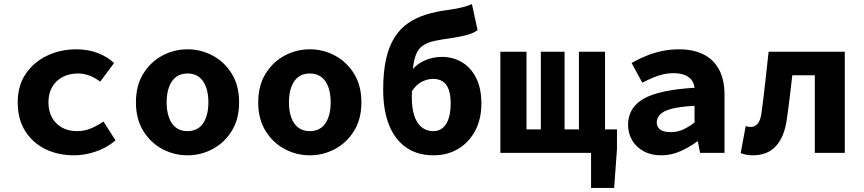

<svg xmlns="http://www.w3.org/2000/svg" viewBox="-20 -750 4240 942"><path d="M343.1 12Q264.9 12 202.3 -18.7Q139.7 -49.5 103.3 -107.5Q66.9 -165.6 66.9 -247.9Q66.9 -330.4 106.9 -388.5Q146.8 -446.7 212.3 -477.4Q277.8 -508.1 353.8 -508.1Q413.1 -508.1 461 -489.3Q509 -470.5 539.6 -440.7L471.8 -349.5Q443.3 -370.4 416.7 -380Q390.1 -389.5 362 -389.5Q319.7 -389.5 286.9 -372.1Q254 -354.7 235.8 -322.8Q217.6 -290.8 217.6 -247.9Q217.6 -205 235.3 -173.1Q253 -141.2 284.6 -123.9Q316.3 -106.6 357.1 -106.6Q396.4 -106.6 428.8 -121Q461.2 -135.3 487.6 -153.9L546.8 -61.1Q502.6 -23.8 448.4 -5.9Q394.3 12 343.1 12Z M900 12Q834.5 12 776.8 -18.7Q719 -49.5 683 -107.5Q646.9 -165.6 646.9 -247.9Q646.9 -330.4 683 -388.5Q719 -446.7 776.8 -477.4Q834.5 -508.1 900 -508.1Q965.5 -508.1 1023.2 -477.4Q1081 -446.7 1117 -388.5Q1153.1 -330.4 1153.1 -247.9Q1153.1 -165.6 1117 -107.5Q1081 -49.5 1023.2 -18.7Q965.5 12 900 12ZM900 -106.6Q933.9 -106.6 956.7 -123.9Q979.4 -141.2 990.9 -173.1Q1002.4 -205 1002.4 -247.9Q1002.4 -290.8 990.9 -322.8Q979.4 -354.7 956.7 -372.1Q933.9 -389.5 900 -389.5Q866.1 -389.5 843.4 -372.1Q820.7 -354.7 809.2 -322.8Q797.6 -290.8 797.6 -247.9Q797.6 -205 809.2 -173.1Q820.7 -141.2 843.4 -123.9Q866.1 -106.6 900 -106.6Z M1500 12Q1434.5 12 1376.8 -18.7Q1319 -49.5 1283 -107.5Q1246.9 -165.6 1246.9 -247.9Q1246.9 -330.4 1283 -388.5Q1319 -446.7 1376.8 -477.4Q1434.5 -508.1 1500 -508.1Q1565.5 -508.1 1623.2 -477.4Q1681 -446.7 1717 -388.5Q1753.1 -330.4 1753.1 -247.9Q1753.1 -165.6 1717 -107.5Q1681 -49.5 1623.2 -18.7Q1565.5 12 1500 12ZM1500 -106.6Q1533.9 -106.6 1556.7 -123.9Q1579.4 -141.2 1590.9 -173.1Q1602.4 -205 1602.4 -247.9Q1602.4 -290.8 1590.9 -322.8Q1579.4 -354.7 1556.7 -372.1Q1533.9 -389.5 1500 -389.5Q1466.1 -389.5 1443.4 -372.1Q1420.7 -354.7 1409.2 -322.8Q1397.6 -290.8 1397.6 -247.9Q1397.6 -205 1409.2 -173.1Q1420.7 -141.2 1443.4 -123.9Q1466.1 -106.6 1500 -106.6Z M2107.4 12Q2028.2 12 1972.7 -26.5Q1917.3 -64.9 1888.6 -137.1Q1860 -209.3 1860 -310Q1860 -399 1874.7 -462.5Q1889.5 -526 1917.1 -568.4Q1944.8 -610.9 1983.5 -637.3Q2022.2 -663.7 2070.6 -678.5Q2119 -693.4 2174.6 -700.7Q2205 -704.9 2225.8 -709.1Q2246.6 -713.4 2263 -718.2Q2279.5 -723 2295.3 -730L2323.1 -602.4Q2303.7 -587.3 2271.7 -578.6Q2239.8 -569.9 2205.3 -564.9Q2151.8 -557.5 2115.3 -550Q2078.9 -542.4 2056 -527.3Q2033.1 -512.3 2021.3 -482.9Q2009.4 -453.5 2004.9 -403.6Q2000.4 -353.6 2000.4 -275.4Q2000.4 -219.2 2012.8 -181.8Q2025.3 -144.5 2049 -125.6Q2072.7 -106.6 2105.8 -106.6Q2134.2 -106.6 2153.1 -123.2Q2172 -139.7 2181.6 -170.1Q2191.1 -200.4 2191.1 -241.6Q2191.1 -285.9 2180.6 -312.8Q2170.1 -339.7 2150.8 -351.4Q2131.4 -363 2104.6 -363Q2078.4 -363 2050.6 -349.5Q2022.9 -336 2000 -301.3L1993.5 -395Q2019.4 -433 2060.7 -451.9Q2102 -470.9 2148.6 -470.9Q2201.2 -470.9 2245.3 -445.3Q2289.3 -419.7 2315.5 -368.7Q2341.8 -317.7 2341.8 -241.6Q2341.8 -165.3 2311.4 -108.4Q2281 -51.5 2228.2 -19.7Q2175.5 12 2107.4 12Z M2434.9 0V-496.1H2563.1V-115.3H2633.5V-496.1H2749.9V-115.3H2820.3V-496.1H2948.4V0ZM2879.9 172V0H2849.1V-115.3H3007V-18.6L2993.2 172Z M3224.4 12Q3174.2 12 3137.8 -8.1Q3101.3 -28.2 3081.4 -62Q3061.4 -95.9 3061.4 -137.6Q3061.4 -220.9 3136.6 -264.9Q3211.9 -308.8 3387.6 -319.4Q3385.1 -341.6 3373 -357.7Q3360.8 -373.8 3338.3 -382.5Q3315.7 -391.1 3282.4 -391.1Q3258.5 -391.1 3234.1 -385.5Q3209.7 -379.9 3184.4 -369.2Q3159.1 -358.6 3131.1 -344.6L3078.8 -441.1Q3113.1 -460.7 3150.8 -476Q3188.5 -491.4 3228.6 -499.7Q3268.6 -508.1 3310.8 -508.1Q3380.6 -508.1 3430.6 -483.5Q3480.7 -459 3507.6 -409.3Q3534.6 -359.6 3534.6 -283.6V0H3414.7L3404.1 -55.9H3400.4Q3362.6 -27.6 3317.6 -7.8Q3272.7 12 3224.4 12ZM3270.9 -101.7Q3304.1 -101.7 3332.9 -115.2Q3361.6 -128.7 3387.6 -149.2V-230.8Q3314.6 -227 3274.2 -216Q3233.8 -205 3218 -187.8Q3202.2 -170.5 3202.2 -149.3Q3202.2 -133.7 3210.7 -122.8Q3219.3 -111.8 3234.7 -106.7Q3250.1 -101.7 3270.9 -101.7Z M3673.2 12Q3655.8 12 3641.8 9.3Q3627.8 6.5 3614 1.1L3638.5 -131.1Q3644.3 -130.1 3650.4 -128.6Q3656.6 -127.1 3663.4 -127.1Q3683.5 -127.1 3697.9 -144.1Q3712.3 -161.1 3716.8 -201.2Q3726.8 -274.3 3734.7 -348.3Q3742.7 -422.2 3751 -496.1H4124.7V0H3977.7V-380.8H3867.3Q3860.8 -326.9 3854.3 -270.9Q3847.7 -214.9 3839.6 -160.1Q3827.3 -77 3786.2 -32.5Q3745.1 12 3673.2 12Z"/></svg>

Font: Source Code Pro ExtraLight
Style: Regular
Weight: 200
Monospace: yes
Designer: Paul D. Hunt, Teo Tuominen
Foundry: Adobe
Version: Version 1.026;hotconv 1.1.0;makeotfexe 2.6.0